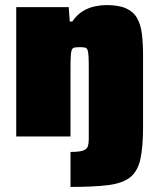

<svg xmlns="http://www.w3.org/2000/svg" viewBox="-20 -538 628 757"><path d="M258 199V61Q293 61 308 55.5Q323 50 326.5 38.5Q330 27 330 10V-269Q330 -300 329 -317Q328 -334 325 -341.5Q322 -349 314.5 -350.5Q307 -352 295 -352Q282 -352 274 -350.5Q266 -349 263 -341.5Q260 -334 259 -317Q258 -300 258 -269V0H44V-510H251L255 -453H265Q283 -480 306.5 -494Q330 -508 354.5 -513Q379 -518 399 -518Q448 -518 477 -505Q506 -492 520.5 -466.5Q535 -441 539.5 -404Q544 -367 544 -319V-37Q544 44 533 91.5Q522 139 492 162Q462 185 405.5 192Q349 199 258 199Z"/></svg>

Font: Saira Thin Black
Style: Regular
Weight: 900
Version: Version 1.101